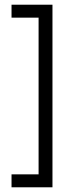

<svg xmlns="http://www.w3.org/2000/svg" viewBox="-20 -739 333 816"><path d="M29 57V2H144V-664H29V-719H203V57Z"/></svg>

Font: Roundo
Style: Regular
Weight: 400
Designer: Namrata Goyal (Gurmukhi), Shiva Nallaperumal (Latin)
Foundry: Indian Type Foundry
Version: Version 1.000;PS 1.0;hotconv 1.0.88;makeotf.lib2.5.647800